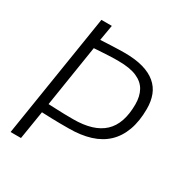

<svg xmlns="http://www.w3.org/2000/svg" viewBox="-164 -822 894 943"><g transform="rotate(30 282.5 -350.0)"><path d="M29 0 140 -700H199L184 -612Q220 -614 245 -615Q270 -616 288 -616.5Q306 -617 319 -617Q381 -617 425 -604.5Q469 -592 497.5 -568Q526 -544 539 -510Q552 -476 552 -433Q552 -363 533 -311Q514 -259 478 -225Q442 -191 389 -174.5Q336 -158 268 -158Q240 -158 216.5 -158Q193 -158 168.5 -159Q144 -160 114 -161L88 0ZM264 -208Q321 -208 364 -221Q407 -234 435.5 -260.5Q464 -287 478 -328Q492 -369 492 -424Q492 -469 474.5 -501Q457 -533 418 -550Q379 -567 315 -567Q303 -567 290.5 -567Q278 -567 262 -566Q246 -565 225.5 -564Q205 -563 177 -561L122 -212Q149 -211 170 -210Q191 -209 213 -208.5Q235 -208 264 -208Z"/></g></svg>

Font: Georama Light
Style: Italic
Weight: 300
Italic angle: -9°
Designer: Jean-Baptiste Levee
Foundry: Production Type
Version: Version 1.001